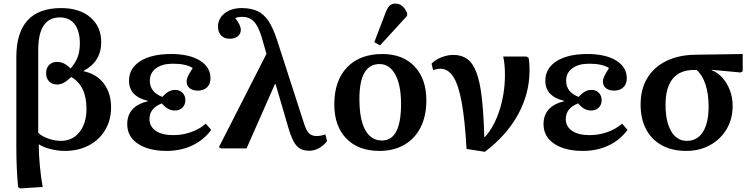

<svg xmlns="http://www.w3.org/2000/svg" viewBox="-20 -827 4198 1070"><path d="M93 223 81 216Q71 112 71 -10V-508Q71 -782 321 -782Q423 -782 483.5 -730.5Q544 -679 544 -592Q544 -484 446 -432V-430Q518 -415 558.5 -361.5Q599 -308 599 -229Q599 -158 566.5 -103Q534 -48 475.5 -17Q417 14 341 14Q303 14 262.5 4Q222 -6 198 -22H196Q196 32 202 96.5Q208 161 218 215ZM320 -42Q384 -42 423 -91Q462 -140 462 -221Q462 -349 377 -398Q353 -375 335 -365.5Q317 -356 299 -356Q271 -356 254 -373Q237 -390 237 -418Q237 -448 253.5 -465Q270 -482 298 -482Q339 -482 373 -445Q401 -477 413 -509.5Q425 -542 425 -585Q425 -654 396 -692Q367 -730 314 -730Q193 -730 193 -548V-87Q212 -68 248 -55Q284 -42 320 -42Z M909 14Q808 14 748.5 -26Q689 -66 689 -135Q689 -235 804 -263V-265Q699 -290 699 -377Q699 -446 761.5 -486Q824 -526 933 -526Q1035 -526 1094 -489.5Q1153 -453 1153 -391Q1153 -359 1134 -340.5Q1115 -322 1083 -322Q1054 -322 1037 -335.5Q1020 -349 1020 -373Q1020 -386 1027.5 -402Q1035 -418 1054 -448Q1016 -472 944 -472Q884 -472 849.5 -446.5Q815 -421 815 -377Q815 -313 885 -287Q904 -308 920.5 -317Q937 -326 956 -326Q981 -326 997 -310Q1013 -294 1013 -269Q1013 -243 996.5 -227Q980 -211 954 -211Q914 -211 882 -251Q813 -224 813 -164Q813 -122 848 -98Q883 -74 945 -74Q998 -74 1045.5 -91Q1093 -108 1127 -138L1157 -103Q1116 -47 1052 -16.5Q988 14 909 14Z M1793 -78 1803 -41Q1784 -16 1758 -1.5Q1732 13 1704 13Q1673 13 1652.5 1.5Q1632 -10 1616 -39.5Q1600 -69 1585 -122L1516 -358H1512L1354 0H1212L1200 -7L1465 -527L1440 -614Q1421 -679 1396 -706Q1371 -733 1329 -733Q1306 -733 1291 -726Q1322 -687 1322 -661Q1322 -638 1305 -624.5Q1288 -611 1261 -611Q1230 -611 1212.5 -629Q1195 -647 1195 -679Q1195 -724 1232 -753Q1269 -782 1327 -782Q1378 -782 1414 -765.5Q1450 -749 1475.5 -711Q1501 -673 1522 -610L1675 -137Q1687 -99 1702.5 -84Q1718 -69 1744 -69Q1769 -69 1793 -78Z M2095 14Q1977 14 1910 -55Q1843 -124 1843 -245Q1843 -377 1914 -451.5Q1985 -526 2111 -526Q2225 -526 2290.5 -456.5Q2356 -387 2356 -268Q2356 -181 2324.5 -118Q2293 -55 2234 -20.5Q2175 14 2095 14ZM2109 -44Q2215 -44 2215 -247Q2215 -353 2183 -411.5Q2151 -470 2095 -470Q1983 -470 1983 -276Q1983 -161 2015.5 -102.5Q2048 -44 2109 -44ZM2098 -574 2066 -592 2129 -757Q2140 -785 2152 -796Q2164 -807 2184 -807Q2226 -807 2249 -754V-739Z M2682 19 2580 3Q2571 -158 2553 -256.5Q2535 -355 2506 -399.5Q2477 -444 2434 -444Q2415 -444 2394 -436L2385 -472Q2405 -494 2439.5 -507.5Q2474 -521 2507 -521Q2552 -521 2583.5 -498.5Q2615 -476 2635 -423.5Q2655 -371 2665 -283Q2675 -195 2679 -64H2683Q2735 -122 2764.5 -215Q2794 -308 2794 -411Q2794 -440 2791.5 -466.5Q2789 -493 2784 -512H2913L2926 -505Q2928 -493 2929.5 -477Q2931 -461 2931 -434Q2931 -305 2866.5 -188Q2802 -71 2682 19Z M3229 14Q3128 14 3068.5 -26Q3009 -66 3009 -135Q3009 -235 3124 -263V-265Q3019 -290 3019 -377Q3019 -446 3081.5 -486Q3144 -526 3253 -526Q3355 -526 3414 -489.5Q3473 -453 3473 -391Q3473 -359 3454 -340.5Q3435 -322 3403 -322Q3374 -322 3357 -335.5Q3340 -349 3340 -373Q3340 -386 3347.5 -402Q3355 -418 3374 -448Q3336 -472 3264 -472Q3204 -472 3169.5 -446.5Q3135 -421 3135 -377Q3135 -313 3205 -287Q3224 -308 3240.5 -317Q3257 -326 3276 -326Q3301 -326 3317 -310Q3333 -294 3333 -269Q3333 -243 3316.5 -227Q3300 -211 3274 -211Q3234 -211 3202 -251Q3133 -224 3133 -164Q3133 -122 3168 -98Q3203 -74 3265 -74Q3318 -74 3365.5 -91Q3413 -108 3447 -138L3477 -103Q3436 -47 3372 -16.5Q3308 14 3229 14Z M3804 14Q3725 14 3668 -17.5Q3611 -49 3580.5 -107Q3550 -165 3550 -245Q3550 -329 3586.5 -390.5Q3623 -452 3691 -486Q3759 -520 3852 -522L4119 -526V-430L4108 -423L3946 -438V-436Q3980 -423 4006.5 -393Q4033 -363 4048 -323Q4063 -283 4063 -237Q4063 -164 4029.5 -107.5Q3996 -51 3937.5 -18.5Q3879 14 3804 14ZM3808 -42Q3866 -42 3897.5 -92Q3929 -142 3929 -234Q3929 -304 3911.5 -357Q3894 -410 3862 -437H3846Q3769 -437 3729 -388Q3689 -339 3689 -244Q3689 -149 3720.5 -95.5Q3752 -42 3808 -42Z"/></svg>

Font: Literata 36pt SemiBold
Style: Regular
Weight: 600
Designer: Latin by Veronika Burian and Jose Scaglione. Greek by Irene Vlachou. Cyrillic by Vera Evstafieva.
Foundry: TypeTogether
Version: Version 3.002